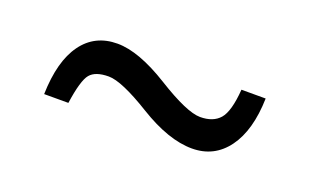

<svg xmlns="http://www.w3.org/2000/svg" viewBox="-33 -728 504 313"><g transform="rotate(20 219.5 -571.5)"><path d="M305.2 -511.7Q264.6 -511.7 212.6 -543.7Q160.6 -575.7 138.2 -575.7Q115.2 -575.7 106 -564.7Q96.7 -553.7 90.8 -512.7H48.8Q50.3 -570.3 72.3 -600.6Q94.2 -630.9 133.3 -630.9Q170.4 -630.9 223.9 -597.7Q277.3 -564.5 300.3 -564.5Q322.8 -564.5 334.2 -577.6Q345.7 -590.8 348.6 -629.4H390.6Q389.2 -573.7 366.5 -542.7Q343.8 -511.7 305.2 -511.7Z"/></g></svg>

Font: Catrinity
Style: Regular
Weight: 400
Designer: Alexander Lange
Foundry: High-Logic / Made with FontCreator
Version: Version 2.090;May 20, 2024;FontCreator 15.0.0.2974 64-bit